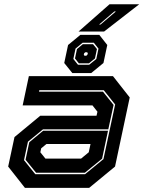

<svg xmlns="http://www.w3.org/2000/svg" viewBox="-20 -908 693 928"><path d="M100.5 0 19.5 -103 50 -245.5 174.5 -348.5H446.5L451 -368L427 -398.5H89.5L119.5 -540H526L607 -437L536 -103L411 0ZM154.5 -73 103.5 -136 121.5 -220.5 188.5 -276H502L473.5 -141L390 -73ZM150.5 -66H391L480 -139L536.5 -403L481.5 -472H170L168.5 -465H477.5L529 -401L503.5 -283H188L115 -223L96 -134ZM199.5 -141.5H372L409 -172L417.5 -212H204.5L179 -191L175 -172ZM329.5 -555 290.5 -603.5 309 -690.5 368.5 -739.5H460L498.5 -690.5L480 -603.5L421 -555ZM357 -595H411L445.5 -623L456 -673L433.5 -701.5H379.5L345 -673L334.5 -623ZM361 -602 342.5 -625.5 352 -671 380.5 -694.5H429.5L448.5 -671L439 -625.5L410 -602ZM388.5 -638.5H397L402.5 -643.5L404.5 -651L401 -655.5H392.5L387 -651L385 -643.5ZM359.5 -755.5 509.5 -887.5H653L483 -755.5ZM459 -789.5H466L540 -852.5H532.5Z"/></svg>

Font: Tourney ExtraBold
Style: Italic
Weight: 800
Italic angle: -12°
Version: Version 1.015